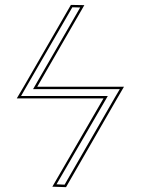

<svg xmlns="http://www.w3.org/2000/svg" viewBox="-20 -691 577 788"><path d="M460.9 -287.1 251 77.1 194.8 75.2 404.8 -287.1H48.8L77.1 -335L271 -670.9L326.2 -669.9L132.8 -335H488.8ZM452.1 -292 471.7 -325.2H115.7L309.1 -660.2L276.9 -661.1L85.4 -330.1L66.4 -296.9H422.4L211.9 65.4L245.1 66.9Z"/></svg>

Font: Linux Biolinum Outline O
Style: Bold
Weight: 700
Designer: Philipp H. Poll
Foundry: Philipp H. Poll
Version: Version 0.9.2